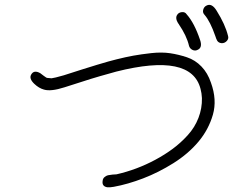

<svg xmlns="http://www.w3.org/2000/svg" viewBox="-20 -835 1040 812"><path d="M872.1 -485.4Q898.4 -413.1 880.4 -350.1Q862.3 -287.1 819.3 -235.8Q776.4 -184.6 713.4 -145Q650.4 -105.5 585.4 -80.6Q520.5 -55.7 460.9 -44.9Q444.3 -42 433.6 -43Q410.2 -46.9 414.1 -70.3Q415 -80.1 421.9 -85.9Q428.7 -91.8 436.5 -93.8Q444.3 -94.7 456.1 -96.7Q468.8 -97.7 472.7 -97.7Q558.6 -117.2 636.7 -159.2Q676.8 -180.7 710.4 -205.6Q744.1 -230.5 773.9 -263.2Q803.7 -295.9 819.3 -336.4Q835 -377 834 -419.9Q833 -441.4 828.1 -459Q789.1 -612.3 471.7 -532.2Q439.5 -523.4 402.3 -512.7Q365.2 -502 321.8 -487.8Q278.3 -473.6 252.9 -465.8Q195.3 -447.3 166 -456.1Q144.5 -461.9 125 -480.5Q102.5 -502 111.3 -518.6Q123 -541 150.4 -525.4Q157.2 -520.5 164.6 -514.6Q171.9 -508.8 175.8 -506.8Q179.7 -504.9 186.5 -504.9Q193.4 -504.9 198.2 -503.9Q209 -504.9 250 -516.6Q418.9 -571.3 472.7 -584Q511.7 -593.8 543.9 -599.6Q576.2 -605.5 620.1 -610.4Q664.1 -615.2 699.7 -609.9Q735.4 -604.5 770.5 -592.8Q805.7 -581.1 832 -553.7Q858.4 -526.4 872.1 -485.4ZM826.2 -666Q836.9 -634.8 817.4 -625Q805.7 -618.2 793.9 -624Q782.2 -629.9 779.3 -641.6Q769.5 -683.6 736.3 -732.4Q736.3 -732.4 736.3 -733.4Q735.4 -734.4 733.4 -736.3Q719.7 -758.8 729.5 -772.5Q735.4 -782.2 749 -783.7Q762.7 -785.2 769.5 -774.4Q801.8 -738.3 826.2 -666ZM944.3 -683.6Q948.2 -671.9 939.5 -662.1Q930.7 -652.3 918 -652.3Q904.3 -653.3 898.4 -663.1Q894.5 -669.9 890.6 -682.6Q869.1 -744.1 845.7 -771.5Q835.9 -781.2 839.4 -793.9Q842.8 -806.6 853.5 -811.5Q876 -823.2 896.5 -789.1Q932.6 -731.4 944.3 -683.6Z"/></svg>

Font: irohamaru Light
Style: Regular
Weight: 200
Designer: [Source Han Sans]
Ryoko NISHIZUKA  (kana & ideographs); Paul D. Hunt (Latin, Greek & Cyrillic); Wenlong ZHANG  (bopomofo
Version: Version 1.01